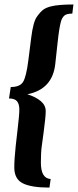

<svg xmlns="http://www.w3.org/2000/svg" viewBox="-20 -744 346 853"><path d="M106 -476.6 118.7 -576.7Q127.4 -646 143.3 -668.7Q159.2 -691.4 172.1 -700.9Q185.1 -710.4 207 -715.8Q240.2 -724.1 306.2 -724.1L301.3 -683.6Q274.9 -683.6 264.9 -673.8Q254.9 -664.1 250.5 -647.5Q242.7 -619.1 235.8 -553.7L225.6 -460Q213.4 -347.2 101.6 -325.2Q140.1 -313 161.6 -294.4Q183.1 -275.9 183.1 -250.2Q183.1 -224.6 173.3 -151.9L165.5 -94.7Q161.6 -66.4 161.6 -21.5Q161.6 48.8 205.1 51.3L199.7 89.4Q118.7 89.4 81.1 70.3Q43.5 51.3 43.5 0Q43.5 -36.6 49.8 -95.7L57.6 -164.1Q65.9 -232.9 65.9 -257.6Q65.9 -282.2 55.4 -294.4Q44.9 -306.6 20 -306.6L27.8 -357.4Q68.4 -357.4 82.5 -380.1Q96.7 -402.8 106 -476.6Z"/></svg>

Font: Emblema One
Style: Regular
Weight: 400
Designer: Riccardo De Franceschi
Foundry: Riccardo De Franceschi
Version: Version 1.003